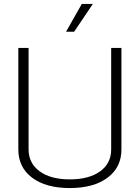

<svg xmlns="http://www.w3.org/2000/svg" viewBox="-20 -943 708 974"><path d="M73 -185V-700H125V-185Q125 -115 181 -74Q237 -33 334 -33Q431 -33 487.5 -73.5Q544 -114 544 -185V-700H596V-185Q596 -94 525.5 -41.5Q455 11 334 11Q213 11 143 -41.5Q73 -94 73 -185ZM395 -923H451L356 -782H315Z"/></svg>

Font: KoHo Light
Style: Regular
Weight: 300
Version: Version 1.000; ttfautohint (v1.6)